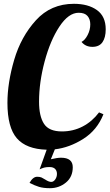

<svg xmlns="http://www.w3.org/2000/svg" viewBox="-20 -770 575 1008"><path d="M135 190Q153 158 175 158Q190 158 198.5 162Q207 166 218 173Q236 185 249 185Q261 185 270 172Q279 159 279 143Q279 127 269.5 117Q260 107 240 107Q222 107 211.5 110Q201 113 188 119L225 16Q118 13 68.5 -44Q19 -101 19 -230Q19 -335 54.5 -456Q90 -577 168.5 -663.5Q247 -750 368 -750Q443 -750 489 -717Q535 -684 535 -616Q535 -573 518 -548.5Q501 -524 465 -524Q429 -524 408 -550Q426 -559 440 -586Q454 -613 454 -642Q454 -669 439.5 -686Q425 -703 393 -703Q340 -703 292 -630.5Q244 -558 214.5 -448Q185 -338 185 -236Q185 -160 211 -120Q237 -80 305 -80Q364 -80 414 -106Q464 -132 500 -180L523 -170Q490 -87 417.5 -41Q345 5 268 14L247 66Q281 58 300 58Q362 58 362 108Q362 159 326 188.5Q290 218 242 218Q208 218 185 211Q162 204 135 190Z"/></svg>

Font: Lobster
Style: Regular
Weight: 400
Designer: Impallari Type
Foundry: Impallari Type
Version: Version 2.100